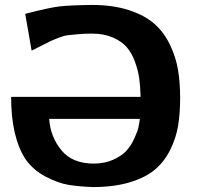

<svg xmlns="http://www.w3.org/2000/svg" viewBox="-20 -736 801 777"><path d="M25 -344H549Q548 -386 543.5 -418.5Q539 -451 526 -486.5Q513 -522 492.5 -545.5Q472 -569 436 -584.5Q400 -600 352 -600Q320 -600 295 -597.5Q270 -595 255 -593.5Q240 -592 218 -583.5Q196 -575 188.5 -571.5Q181 -568 150.5 -552.5Q120 -537 108 -531L82 -680Q178 -705 220.5 -710Q263 -715 352 -716Q437 -716 501.5 -695Q566 -674 605 -639.5Q644 -605 668 -554.5Q692 -504 700.5 -453Q709 -402 709 -340Q709 -278 701 -228.5Q693 -179 669.5 -131Q646 -83 608 -50.5Q570 -18 506 1.5Q442 21 356 21Q299 19 257 12Q215 5 165 -21Q115 -47 83 -92Q25 -182 25 -344ZM179 -255Q184 -182 228.5 -128Q273 -74 359 -74Q404 -74 439 -90Q474 -106 492.5 -127Q511 -148 524 -176.5Q537 -205 540.5 -222Q544 -239 546 -255Z"/></svg>

Font: Coval
Style: Black
Weight: 1000
Foundry: Context Ltd
Version: Version 001.000